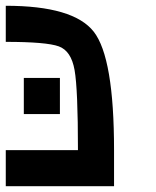

<svg xmlns="http://www.w3.org/2000/svg" viewBox="-20 -645 540 665"><path d="M187.5 -375V-250H62.5V-375ZM0 -500V-625Q234.4 -625 304.7 -535.2Q375 -445.3 375 -125V0H0V-125H250Q250 -335.9 238.3 -402.3Q226.6 -468.8 183.6 -484.4Q140.6 -500 0 -500Z"/></svg>

Font: CraftyPE
Style: Regular
Weight: 400
Designer: Erek Butcher
Foundry: Haunted Coop
Version: Version 0.018;April 4, 2024;FontCreator 15.0.0.2962 64-bit